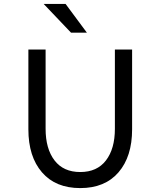

<svg xmlns="http://www.w3.org/2000/svg" viewBox="-20 -949 820 981"><path d="M125 -288V-696H213V-291Q213 -189 258.5 -129.5Q304 -70 390 -70Q476 -70 521.5 -129.5Q567 -189 567 -291V-696H655V-288Q655 -149 585.5 -68.5Q516 12 390 12Q264 12 194.5 -68.5Q125 -149 125 -288ZM343 -782 203 -929H315L424 -782Z"/></svg>

Font: AmikoRegular
Style: Regular
Weight: 400
Designer: Pablo Impallari, Rodrigo Fuenzalida, Andres Torresi
Foundry: Impallari Type
Version: Version 1.000; ttfautohint (v1.3)